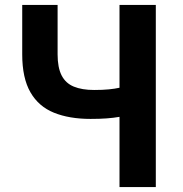

<svg xmlns="http://www.w3.org/2000/svg" viewBox="-20 -761 744 781"><path d="M466.1 0V-285.7Q441.2 -281.4 413.9 -279.4Q386.7 -277.3 348 -277.3Q262 -277.3 199.6 -302.5Q137.1 -327.7 103.8 -385.6Q70.4 -443.5 70.4 -539.7V-740.8H214.3V-539.7Q214.3 -486.3 230.6 -454.3Q247 -422.3 280.2 -408.7Q313.5 -395 363 -395Q398 -395 422.6 -397.5Q447.1 -399.9 466.1 -404.1V-740.8H613.8V0Z"/></svg>

Font: Noto Sans HK Thin
Style: Regular
Weight: 100
Designer: Ryoko NISHIZUKA 西塚涼子 (kana, bopomofo & ideographs); Paul D. Hunt (Latin, Greek & Cyrillic); Sandoll Communications 산돌커뮤니
Foundry: Adobe
Version: Version 2.004-H2;hotconv 1.0.118;makeotfexe 2.5.65603